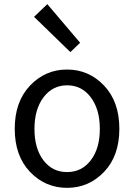

<svg xmlns="http://www.w3.org/2000/svg" viewBox="-20 -892 646 925"><path d="M481.5 -64Q408 13 303 13Q198 13 124.5 -64Q51 -141 51 -271.5Q51 -402 124.5 -479.5Q198 -557 303 -557Q408 -557 481.5 -479.5Q555 -402 555 -271.5Q555 -141 481.5 -64ZM189 -120Q232 -63 303 -63Q374 -63 417.5 -120Q461 -177 461 -271Q461 -365 417.5 -423Q374 -481 303.5 -481Q233 -481 189.5 -423Q146 -365 146 -271Q146 -177 189 -120ZM319 -641 144 -811 208 -872 366 -686Z"/></svg>

Font: Swei Fan Sans CJK TC
Style: Regular
Weight: 400
Version: Version 2.130